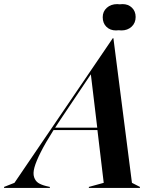

<svg xmlns="http://www.w3.org/2000/svg" viewBox="-104 -920 764 940"><path d="M-33.2 -24.9 448.2 -732.9H451.2L542 -24.9L581.1 -4.9V0H331.1V-4.9L403.8 -24.9L373 -283.2H158.2Q118.2 -220.2 95.5 -175Q72.8 -129.9 64.7 -100.6Q56.6 -71.3 63 -52.5Q69.3 -33.7 83.5 -24.4Q97.7 -15.1 123 -8.8L140.1 -4.9V0H-84V-4.9ZM166 -294.9H372.1L340.8 -556.2L192.9 -335.9Q174.8 -309.6 166 -294.9ZM398.9 -835.9Q398.9 -863.8 418.9 -881.8Q439 -899.9 470.2 -899.9Q478 -899.9 481.9 -898.9Q486.8 -899.9 496.1 -899.9Q523.9 -899.9 542 -882.3Q560.1 -864.7 560.1 -836.9Q560.1 -807.6 540.3 -789.3Q520.5 -771 490.2 -771Q481 -771 477.1 -772Q473.1 -771 463.9 -771Q435.1 -771 417 -788.8Q398.9 -806.6 398.9 -835.9Z"/></svg>

Font: Nyght Serif Medium Italic
Style: Regular
Weight: 500
Italic angle: -16°
Designer: Maksym Kobuzan
Version: Version 0.410;Glyphs 3.1.2 (3151)